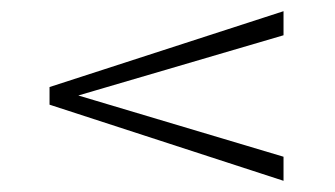

<svg xmlns="http://www.w3.org/2000/svg" viewBox="-20 -419 598 343"><path d="M89.5 -239.5V-257.5L486.5 -139V-96L68.5 -232V-263.5L486.5 -399V-356Z"/></svg>

Font: Newsreader 60pt Medium
Style: Regular
Weight: 500
Designer: Hugues Gentile
Foundry: Production Type
Version: Version 1.003